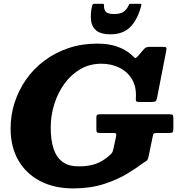

<svg xmlns="http://www.w3.org/2000/svg" viewBox="-20 -1004 973 1041"><path d="M579 -818Q648.5 -818 687.8 -859Q727 -900 745 -971.5Q747.5 -979 746.5 -981.2Q745.5 -983.5 737.5 -983.5H691Q682 -983.5 680 -979.8Q678 -976 674.5 -969Q666.5 -952.5 650 -940.2Q633.5 -928 599 -928Q562.5 -928 552.5 -941.8Q542.5 -955.5 544 -975.5Q544.5 -983.5 536.5 -983.5H493Q481.5 -983.5 479.5 -974Q469 -925.5 474 -890.5Q479 -855.5 504 -836.8Q529 -818 579 -818ZM525 -384.5Q513 -384.5 507.8 -382Q502.5 -379.5 502.5 -366V-302Q502.5 -288.5 506.8 -285.8Q511 -283 524 -283H594Q606.5 -283 609 -279.5Q611.5 -276 609.5 -264.5L595 -197.5Q592 -182.5 587.5 -176Q583 -169.5 574.5 -162Q539 -130 500.2 -116Q461.5 -102 406 -102Q352.5 -102 319.5 -126Q286.5 -150 270.8 -196.8Q255 -243.5 255 -312.5Q255 -378 274.5 -439.8Q294 -501.5 330 -551Q366 -600.5 416.5 -629.5Q467 -658.5 529.5 -658.5Q583.5 -658.5 627.2 -637Q671 -615.5 695.8 -574Q720.5 -532.5 716.5 -473Q715.5 -458 719.2 -454.5Q723 -451 740.5 -451H798.5Q818 -451 823.8 -455.5Q829.5 -460 832 -476L881.5 -729.5Q884 -743 881 -746.5Q878 -750 862 -750H792.5Q780 -750 773.5 -747.2Q767 -744.5 761 -738.5L731 -703Q721 -691.5 716.2 -690Q711.5 -688.5 706.5 -694Q701.5 -699.5 691 -708.5Q661 -735 615.8 -751.2Q570.5 -767.5 507 -767.5Q423 -767.5 350.8 -743Q278.5 -718.5 220.8 -675.2Q163 -632 122.2 -574Q81.5 -516 59.5 -448.5Q37.5 -381 37.5 -308.5Q37.5 -206 80.5 -133Q123.5 -60 199.8 -21.2Q276 17.5 376 17.5Q470 17.5 543.2 -6.2Q616.5 -30 668.8 -61.8Q721 -93.5 753 -118Q767.5 -127 774.5 -132Q781.5 -137 785.5 -155L808 -264Q810 -276 814.2 -279.5Q818.5 -283 833.5 -283H895.5Q912 -283 916 -287.2Q920 -291.5 920 -308V-363Q920 -377 916 -380.8Q912 -384.5 898.5 -384.5Z"/></svg>

Font: Besley ExtraBold
Style: Italic
Weight: 800
Italic angle: -13°
Designer: Owen Earl
Foundry: indestructible type*
Version: Version 2.001